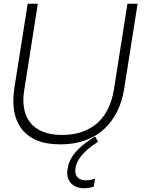

<svg xmlns="http://www.w3.org/2000/svg" viewBox="-20 -750 840 1020"><path d="M301 17Q226 17 174.5 -5Q123 -27 93.5 -67Q64 -107 55 -161Q51 -187 51 -215Q51 -246 56 -280L127 -730H181L109 -273Q104 -244 104 -219Q104 -196 108 -175Q115 -131 140 -99.5Q165 -68 207 -50.5Q249 -33 309 -33Q370 -33 417.5 -50Q465 -67 499.5 -98.5Q534 -130 555 -174.5Q576 -219 585 -273L657 -730H711L640 -280Q630 -215 604 -161Q578 -107 536 -67Q494 -27 435 -5Q376 17 301 17ZM427 250Q382 250 357 223Q337 202 337 168Q337 158 339 147Q346 101 377 63.5Q408 26 456 -6L485 -25L501 3L472 23Q433 51 409.5 81Q386 111 381 143Q380 151 380 157Q380 179 392 192Q407 208 436 208Q459 208 485 199L478 241Q455 250 427 250Z"/></svg>

Font: Sora ExtraLight
Style: Italic
Weight: 200
Designer: Jonathan Barnbrook, Juli√°n Moncada
Version: Version 1.000